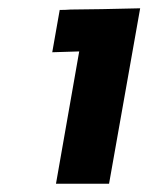

<svg xmlns="http://www.w3.org/2000/svg" viewBox="-20 -728 387 463"><path d="M243 -285 318 -708 227 -706 150 -705Q138 -704 124 -704L106 -602L171 -604L115 -285Z"/></svg>

Font: Geom Black
Style: Bold Italic
Weight: 900
Italic angle: -10°
Version: Version 1.102